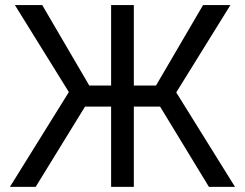

<svg xmlns="http://www.w3.org/2000/svg" viewBox="-20 -727 953 747"><path d="M500.7 0H412.3V-707.2H500.7ZM247.9 -368.8 38 -707.2H144.3L327.3 -394.3H587L770 -707.2H876.4L665.7 -367.4L894.3 0H792.8L602.9 -312.2H310.8L118.8 0H18.6Z"/></svg>

Font: Pretendard Variable
Style: Regular
Weight: 400
Designer: Base glyphs from Inter by Rasmus Andersson; Hangul glyphs from Noto Sans CJK(Source Han Sans) by Jang Soo-young and Kang
Foundry: Kil Hyung-jin
Version: Version 1.100;FEAKit 1.0